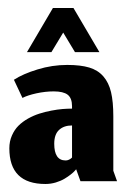

<svg xmlns="http://www.w3.org/2000/svg" viewBox="-20 -452 319 479"><path d="M108.3 -322 137.7 -370.7 167 -322H228L163.3 -432H112L47.3 -322ZM170 -29.7 180.7 0H272L262.7 -26V-161.7Q262.7 -198.3 257 -222.2Q251.3 -246 237.8 -261.5Q224.3 -277 202.7 -283.5Q181 -290 147.7 -290Q110 -290 73.7 -278.8Q37.3 -267.7 14.7 -253L36 -207.7Q48.7 -214.3 71 -219.2Q93.3 -224 114 -224Q138 -224 148.8 -215.7Q159.7 -207.3 159.7 -187V-181Q148.3 -181 136 -180Q123.7 -179 108 -176Q92.3 -173 78.2 -168.5Q64 -164 50 -156.2Q36 -148.3 26 -138.3Q16 -128.3 9.7 -113.8Q3.3 -99.3 3.3 -82Q3.3 7 93.3 7Q106.7 7 119.3 3.2Q132 -0.7 140.8 -6Q149.7 -11.3 156.5 -16.7Q163.3 -22 166.7 -26ZM143.7 -51.7Q115.3 -51.7 115.3 -93.3Q115.3 -116.7 127.3 -127.8Q139.3 -139 159.7 -139V-59Q159.7 -59 157.7 -57.2Q155.7 -55.3 151.8 -53.5Q148 -51.7 143.7 -51.7Z"/></svg>

Font: Jomhuria
Style: Regular
Weight: 400
Designer: Arabic design by Kourosh Beigpour, Latin design by Eben Sorkin, engineering by Lasse Fister and Khaled Hosney
Version: Version 1.0000